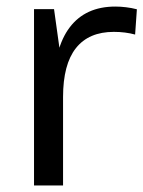

<svg xmlns="http://www.w3.org/2000/svg" viewBox="-20 -568 439 588"><path d="M84.2 -540H145.5L173.1 -341.6V0H84.2ZM145.1 -297Q145.1 -420.5 193.5 -484.2Q241.8 -547.9 333.3 -547.9Q349.4 -547.9 366.2 -545.8Q382.9 -543.8 399.2 -539.6L393.8 -462.2Q363.8 -470.4 328.6 -470.4Q251.9 -470.4 212.5 -420.6Q173.1 -370.8 173.1 -270.7Z"/></svg>

Font: Pathway Extreme 8pt Thin
Style: Regular
Weight: 100
Designer: Eduardo Rodriguez Tunni
Foundry: Eduardo Rodriguez Tunni
Version: Version 1.000